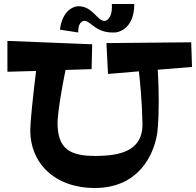

<svg xmlns="http://www.w3.org/2000/svg" viewBox="-20 -914 978 958"><path d="M764 -247C764 -247 772 -295 772 -407C772 -450 771 -503 767 -566L938 -580L934 -703L511 -699L519 -545L673 -558C690 -405 690 -316 690 -316C703 -159 579 -136 453 -136C327 -136 267 -173 267 -302C267 -302 267 -367 307 -565L437 -569L440 -693L17 -710V-556L160 -560C142 -414 131 -300 131 -263C131 -102 251 24 453 24C670 24 747 -139 764 -247ZM538 -894C543 -816 505 -810 505 -810C465 -805 446 -883 370 -883C370 -883 294 -883 279 -766L370 -752C370 -816 404 -810 404 -810C437 -805 460 -747 555 -752C555 -752 650 -757 650 -894Z"/></svg>

Font: Peralta
Style: Regular
Weight: 400
Designer: Astigmatic (AOETI)
Foundry: Astigmatic (AOETI)
Version: Version 1.000